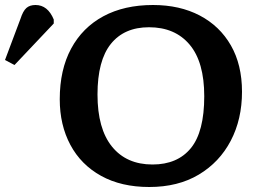

<svg xmlns="http://www.w3.org/2000/svg" viewBox="-180 -734 1046 768"><path d="M417 14Q305 14 224.5 -30.5Q144 -75 101.5 -154.5Q59 -234 59 -337Q59 -455 104.5 -539.5Q150 -624 233.5 -669Q317 -714 432 -714Q539 -714 619 -672Q699 -630 743.5 -552.5Q788 -475 788 -367Q788 -257 743 -171Q698 -85 615 -35.5Q532 14 417 14ZM430 -76Q530 -76 583.5 -141.5Q637 -207 637 -349Q637 -486 578.5 -555.5Q520 -625 416 -625Q317 -625 263.5 -558.5Q210 -492 210 -356Q210 -219 268 -147.5Q326 -76 430 -76ZM-122 -474 -160 -494 -98 -659Q-88 -690 -74.5 -702Q-61 -714 -38 -714Q11 -714 35 -656V-640Z"/></svg>

Font: Literata 7pt SemiBold
Style: Regular
Weight: 600
Designer: Latin by Veronika Burian and Jose Scaglione. Greek by Irene Vlachou. Cyrillic by Vera Evstafieva.
Foundry: TypeTogether
Version: Version 3.002